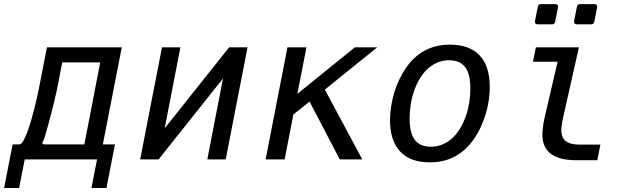

<svg xmlns="http://www.w3.org/2000/svg" viewBox="-40 -778 3070 937"><path d="M21.5 -73.2H54.2Q63 -73.2 72.8 -89.1Q82.5 -105 92 -129.9Q101.6 -154.8 110.6 -185.5Q119.6 -216.3 127.2 -246.3Q134.8 -276.4 140.6 -302.2Q146.5 -328.1 149.4 -343.8L189 -546.9H554.2L461.9 -73.2H521L479.5 139.6H406.2L433.6 0H80.6L53.2 139.6H-20ZM371.6 -73.2 449.2 -473.6H263.7L238.3 -341.8Q237.3 -336.9 233.6 -321.3Q230 -305.7 224.6 -282.7Q219.2 -259.8 211.9 -231.4Q204.6 -203.1 196.3 -172.4Q192.4 -157.2 188.2 -143.1Q184.1 -128.9 180.9 -117.9Q177.7 -106.9 175.3 -100.1Q172.9 -93.3 172.4 -93.3Q166.5 -83.5 166.5 -79.1Q166.5 -73.2 182.1 -73.2Z M750.5 -546.9H840.3L763.7 -151.9L1078.1 -546.9H1168L1061.5 0H971.7L1048.3 -395L733.9 0H644Z M1362.8 -546.9H1455.6L1411.1 -319.8L1691.4 -546.9H1800.8L1545.4 -340.8L1728 0H1618.2L1470.7 -282.2L1391.6 -219.2L1349.1 0H1256.3Z M2057.1 14.2Q1961.4 14.2 1912.4 -39.1Q1863.3 -92.3 1863.3 -191.4Q1863.3 -224.1 1868.7 -258.1Q1874 -292 1883.8 -325Q1893.6 -357.9 1908 -388.4Q1922.4 -418.9 1939.9 -444.8Q1979.5 -502.4 2033 -531.2Q2086.4 -560.1 2156.2 -560.1Q2250.5 -560.1 2300.3 -508.1Q2350.1 -456.1 2350.1 -353.5Q2350.1 -321.8 2345.2 -288.3Q2340.3 -254.9 2330.6 -222.4Q2320.8 -189.9 2306.6 -158.9Q2292.5 -127.9 2273.9 -101.1Q2234.9 -44.4 2181.4 -15.1Q2127.9 14.2 2057.1 14.2ZM2062 -62Q2094.7 -62 2121.8 -74Q2148.9 -85.9 2170.4 -106.7Q2191.9 -127.4 2207.8 -155Q2223.6 -182.6 2234.4 -214.1Q2245.1 -245.6 2250.2 -279.3Q2255.4 -313 2255.4 -345.2Q2255.4 -418 2229.7 -450.9Q2204.1 -483.9 2152.3 -483.9Q2119.6 -483.9 2092.5 -471.9Q2065.4 -460 2043.9 -439.2Q2022.5 -418.5 2006.6 -390.9Q1990.7 -363.3 1980 -331.8Q1969.2 -300.3 1964.1 -266.6Q1959 -232.9 1959 -200.7Q1959 -127.9 1984.6 -95Q2010.3 -62 2062 -62Z M2584 -659.2Q2576.7 -659.2 2573 -663.6Q2569.3 -668 2570.8 -675.3L2584.5 -744.6Q2586.4 -757.8 2600.1 -757.8H2669.9Q2677.2 -757.8 2680.9 -753.4Q2684.6 -749 2683.1 -741.7L2669.4 -672.4Q2667 -659.2 2653.8 -659.2ZM2774.9 -659.2Q2767.6 -659.2 2763.9 -663.6Q2760.3 -668 2761.7 -675.3L2775.4 -744.6Q2777.3 -757.8 2791 -757.8H2860.8Q2868.2 -757.8 2871.8 -753.4Q2875.5 -749 2874 -741.7L2860.4 -672.4Q2857.9 -659.2 2844.7 -659.2ZM2773.9 3.9Q2689 3.9 2648.4 -27.3Q2606.9 -58.6 2606.9 -121.1Q2606.9 -129.4 2607.7 -137.5Q2608.4 -145.5 2609.4 -155.3Q2610.4 -165 2612.1 -175.8Q2613.8 -186.5 2616.2 -197.3L2681.2 -476.6H2561L2575.2 -546.9H2785.2L2706.1 -195.3Q2704.1 -187.5 2702.9 -178.2Q2701.7 -168.9 2701.2 -165Q2700.2 -157.2 2699.7 -152.6Q2699.2 -147.9 2699.2 -143.1Q2699.2 -106.9 2720.7 -89.8Q2742.7 -72.3 2787.1 -72.3H2890.1L2875 3.9Z"/></svg>

Font: Hack
Style: Italic
Weight: 400
Italic angle: -11°
Monospace: yes
Designer: Christopher Simpkins
Foundry: Christopher Simpkins
Version: Version 2.019; ttfautohint (v1.4.1) -l 4 -r 80 -G 350 -x 0 -